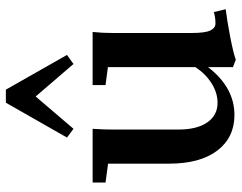

<svg xmlns="http://www.w3.org/2000/svg" viewBox="-102 -678 797 632"><g transform="rotate(-90 296.0 -362.5)"><path d="M187.5 -518.6 158.7 -540 273.4 -741.2H316.4L430.7 -540L400.9 -518.6L293.9 -643.1ZM232.9 11.2Q158.7 11.2 115.7 -45.4Q72.8 -102.1 72.8 -204.1V-404.8L10.7 -413.1V-455.6H187.5Q185.1 -421.4 185.1 -390.6V-172.9Q185.1 -112.3 208.5 -78.4Q231.9 -44.4 272.9 -44.4Q305.7 -44.4 336.4 -63.5Q367.2 -82.5 390.6 -117.2V-405.3L331.5 -413.1V-455.6H506.3Q502.9 -423.8 502.9 -390.6V-129.9Q502.9 -85 511.2 -68.1Q519.5 -51.3 534.2 -51.3Q554.7 -51.3 571.8 -56.6L581.1 -17.6Q542 -12.7 490 -2.7Q438 7.3 415 15.6L390.6 6.3V-75.7Q323.7 11.2 232.9 11.2Z"/></g></svg>

Font: Elstob 6pt SemiBold
Style: Regular
Weight: 600
Designer: Peter S. Baker
Version: Version 1.015